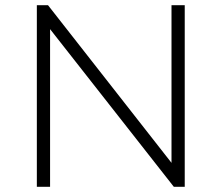

<svg xmlns="http://www.w3.org/2000/svg" viewBox="-20 -720 854 740"><path d="M122 0V-700H165L664 -63H641V-700H692V0H650L150 -637H173V0Z"/></svg>

Font: Modern
Style: Regular
Weight: 300
Designer: Julieta Ulanovsky
Foundry: Julieta Ulanovsky
Version: Version 8.000